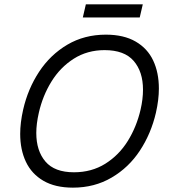

<svg xmlns="http://www.w3.org/2000/svg" viewBox="-20 -861 785 891"><path d="M73.7 -239.7Q73.7 -291.5 87.4 -352.1Q109.4 -448.7 161.4 -527.8Q213.4 -606.9 292.5 -653.6Q371.6 -700.2 471.2 -700.2Q554.2 -700.2 609.4 -668.2Q664.6 -636.2 690.9 -580.1Q717.3 -523.9 717.3 -450.2Q717.3 -398.4 703.6 -337.9Q681.2 -241.2 629.4 -162.4Q577.6 -83.5 498 -36.9Q418.5 9.8 318.4 9.8Q235.8 9.8 181.2 -22.2Q126.5 -54.2 100.1 -110.4Q73.7 -166.5 73.7 -239.7ZM632.3 -352.1Q643.6 -400.9 643.6 -444.8Q643.6 -528.3 600.3 -578.4Q557.1 -628.4 465.3 -628.4Q385.3 -628.4 322.5 -588.6Q259.8 -548.8 219 -482.9Q178.2 -417 160.2 -337.9Q148.4 -286.1 148.4 -244.1Q148.4 -161.1 190.9 -111.3Q233.4 -61.5 323.2 -61.5Q405.3 -61.5 468.8 -101.3Q532.2 -141.1 573 -206.8Q613.8 -272.5 632.3 -352.1ZM364.3 -779.8 378.4 -840.8H642.6L628.4 -779.8Z"/></svg>

Font: Acari Sans
Style: Italic
Weight: 400
Italic angle: -13°
Designer: Alfredo Marco Pradil and Stefan Peev
Foundry: Hanken Design Co.
Version: Version 1.045;January 11, 2019;FontCreator 11.5.0.2425 64-bi